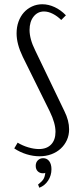

<svg xmlns="http://www.w3.org/2000/svg" viewBox="-20 -727 372 903"><path d="M241 -107Q241 -127 234.5 -150.5Q228 -174 214 -203L87 -460Q58 -520 58 -570Q58 -600 67 -625Q76 -650 92 -668Q108 -686 130.5 -696.5Q153 -707 179 -707Q208 -707 237 -693.5Q266 -680 290 -655L268 -633Q250 -651 228.5 -662Q207 -673 187 -673Q157 -673 138 -649Q119 -625 119 -586Q119 -565 125.5 -541Q132 -517 146 -489L283 -204Q305 -160 305 -119Q305 -91 294.5 -68Q284 -45 265.5 -28Q247 -11 221.5 -1.5Q196 8 166 8Q136 8 105 -1.5Q74 -11 47 -29L63 -56Q86 -42 113 -34Q140 -26 163 -26Q200 -26 220.5 -47.5Q241 -69 241 -107ZM193 86Q189 88 182 88Q167 88 157.5 78.5Q148 69 148 53Q148 37 158 27Q168 17 183 17Q201 17 211.5 31Q222 45 222 69Q222 98 206.5 122Q191 146 165 156L159 141Q177 127 184 116Q191 105 193 86Z"/></svg>

Font: Moniqa Paragraph
Style: Regular
Weight: 400
Designer: Rajesh Rajput
Foundry: Rajesh Rajput
Version: Version 1.000